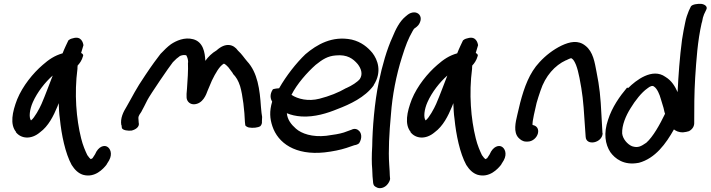

<svg xmlns="http://www.w3.org/2000/svg" viewBox="-20 -760 3679 994"><path d="M62 -75H63C88 -43 140 -35 187 -75C231 -107 257 -160 277 -208C279 -214 281 -218 284 -226C285 -200 286 -171 290 -145C298 -63 318 34 351 94C367 119 385 137 410 145C471 162 514 115 532 92V91L545 70C564 35 550 7 534 -1C520 -9 490 -4 472 39L459 59C456 61 453 62 450 64C446 61 440 55 432 43C422 22 409 -7 400 -44C375 -144 364 -275 381 -404C381 -410 381 -415 382 -421C391 -430 404 -447 410 -470C412 -474 411 -480 400 -486C404 -499 408 -513 412 -526C410 -539 401 -575 358 -562C344 -559 339 -555 334 -551C327 -536 314 -510 304 -484C262 -472 233 -452 201 -424C151 -381 98 -316 69 -246C43 -179 31 -116 63 -77ZM150 -231C173 -283 214 -335 253 -369C234 -321 215 -268 195 -222C185 -199 158 -149 141 -137H140C129 -152 133 -193 150 -231Z M953 -435C955 -398 951 -342 948 -300C946 -280 945 -265 946 -255C947 -237 960 -224 975 -221C977 -221 981 -220 984 -220C1031 -222 1048 -272 1055 -291C1061 -306 1068 -323 1077 -343C1096 -382 1116 -417 1138 -430C1140 -431 1146 -429 1162 -412L1186 -380L1185 -379C1203 -361 1214 -342 1223 -314C1237 -267 1246 -185 1248 -128L1250 -111C1252 -107 1260 -102 1268 -100C1289 -96 1316 -99 1328 -107C1335 -115 1337 -123 1336 -132L1337 -154V-155C1335 -165 1333 -182 1331 -206C1325 -296 1314 -384 1259 -443C1244 -460 1233 -479 1212 -498C1189 -531 1148 -542 1101 -499C1077 -485 1058 -466 1043 -445C1041 -489 1032 -543 980 -557C935 -569 892 -549 865 -531C847 -518 830 -501 811 -481C793 -458 767 -423 733 -372C680 -294 669 -266 636 -209C618 -180 602 -148 608 -112L609 -113L611 -97C616 -85 644 -82 661 -84C679 -88 705 -102 698 -126L697 -141C695 -155 697 -160 711 -180L712 -181V-182C721 -199 732 -219 743 -242C758 -271 857 -416 875 -438C888 -452 901 -463 909 -468L911 -470C918 -473 923 -474 929 -475H936C937 -475 940 -474 944 -474C949 -466 954 -454 954 -438Z M1915 -320C1959 -389 1935 -451 1908 -486C1884 -515 1851 -543 1801 -555C1700 -576 1621 -530 1561 -479C1513 -433 1462 -368 1425 -303C1407 -302 1396 -299 1393 -298C1374 -270 1381 -247 1389 -234C1374 -183 1377 -146 1390 -107C1419 -19 1509 45 1660 29C1704 24 1742 16 1773 6L1814 -8C1828 -10 1835 -15 1839 -18C1858 -48 1850 -75 1836 -85C1829 -92 1817 -95 1805 -91L1804 -90L1760 -74C1738 -67 1707 -62 1669 -57C1597 -49 1541 -68 1512 -94C1488 -115 1468 -140 1465 -174C1486 -165 1511 -159 1541 -157C1609 -153 1675 -174 1726 -195C1792 -220 1869 -256 1914 -317ZM1489 -269C1517 -325 1570 -385 1614 -424C1650 -453 1677 -470 1718 -473C1778 -479 1808 -456 1832 -428C1849 -406 1860 -377 1843 -351C1830 -335 1802 -317 1773 -304H1772C1733 -281 1685 -262 1634 -249C1576 -234 1522 -247 1489 -269Z M1928 209C1945 220 1972 213 1987 193C1994 184 2002 170 1999 160L1998 147C1998 136 1997 121 1995 92C1990 20 1995 -71 2004 -168C2011 -265 2031 -370 2061 -464C2081 -528 2093 -558 2116 -599C2121 -607 2123 -611 2124 -612H2125L2138 -622C2149 -631 2154 -642 2157 -653C2163 -678 2146 -696 2124 -696C2112 -696 2100 -691 2091 -684L2080 -675C2048 -649 2028 -607 2012 -568C1983 -505 1959 -422 1941 -335C1919 -233 1908 -91 1907 -4C1904 46 1904 85 1907 116C1908 149 1909 161 1911 178C1912 203 1921 205 1928 209Z M2105 -75H2106C2131 -43 2183 -35 2230 -75C2274 -107 2300 -160 2320 -208C2322 -214 2324 -218 2327 -226C2328 -200 2329 -171 2333 -145C2341 -63 2361 34 2394 94C2410 119 2428 137 2453 145C2514 162 2557 115 2575 92V91L2588 70C2607 35 2593 7 2577 -1C2563 -9 2533 -4 2515 39L2502 59C2499 61 2496 62 2493 64C2489 61 2483 55 2475 43C2465 22 2452 -7 2443 -44C2418 -144 2407 -275 2424 -404C2424 -410 2424 -415 2425 -421C2434 -430 2447 -447 2453 -470C2455 -474 2454 -480 2443 -486C2447 -499 2451 -513 2455 -526C2453 -539 2444 -575 2401 -562C2387 -559 2382 -555 2377 -551C2370 -536 2357 -510 2347 -484C2305 -472 2276 -452 2244 -424C2194 -381 2141 -316 2112 -246C2086 -179 2074 -116 2106 -77ZM2193 -231C2216 -283 2257 -335 2296 -369C2277 -321 2258 -268 2238 -222C2228 -199 2201 -149 2184 -137H2183C2172 -152 2176 -193 2193 -231Z M2664 -47C2674 -37 2686 -27 2704 -27H2712C2736 -27 2759 -46 2765 -70C2770 -92 2760 -109 2737 -113C2736 -121 2739 -143 2744 -165L2758 -227C2764 -247 2770 -268 2778 -290C2803 -367 2853 -422 2910 -448H2911C2936 -460 2937 -461 2944 -454C2949 -450 2955 -441 2962 -424C2969 -406 2975 -383 2980 -357C2995 -280 3000 -237 3006 -138L3012 -52C3014 -3 3098 -19 3100 -70L3099 -71L3094 -160C3089 -262 3084 -309 3068 -389C3059 -436 3051 -492 3011 -523C2973 -554 2930 -544 2887 -524C2844 -503 2805 -473 2773 -438C2721 -383 2694 -308 2673 -228L2658 -165C2649 -127 2637 -76 2664 -47Z M3488 -283C3475 -312 3458 -342 3425 -362C3357 -411 3271 -343 3233 -305C3230 -305 3229 -306 3226 -306C3189 -262 3149 -206 3128 -140C3104 -70 3113 -13 3140 28C3163 60 3209 98 3286 83H3287C3373 60 3428 -17 3469 -90C3478 -83 3493 -74 3517 -75C3528 -76 3538 -78 3547 -81C3569 -93 3575 -111 3574 -127C3574 -199 3574 -277 3579 -358C3585 -448 3591 -546 3613 -643L3614 -644C3617 -663 3621 -677 3625 -686L3636 -709C3646 -726 3628 -738 3610 -740C3592 -741 3565 -738 3557 -727L3546 -704C3539 -686 3532 -669 3527 -642C3522 -619 3516 -588 3511 -555C3499 -465 3492 -369 3488 -283ZM3201 -69C3199 -111 3220 -161 3244 -199C3268 -239 3302 -282 3331 -302H3332V-303C3349 -316 3359 -318 3367 -311C3382 -301 3395 -271 3401 -248L3415 -202C3418 -193 3418 -184 3423 -171C3396 -115 3361 -52 3326 -21C3298 -2 3283 7 3252 -3C3228 -13 3204 -41 3201 -69Z"/></svg>

Font: Stray Cat
Style: BlkObl
Weight: 900
Version: Version 1.0